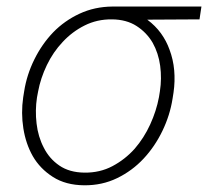

<svg xmlns="http://www.w3.org/2000/svg" viewBox="-20 -548 627 578"><path d="M580.6 -489.7 586.4 -528.3H318.4Q264.6 -527.8 219.5 -506.8Q174.3 -485.8 140.1 -450.7Q106 -415 83.3 -368.9Q60.5 -322.8 52.7 -272.9L49.8 -254.9Q43 -208 50.3 -161.6Q57.6 -115.2 78.6 -78.1Q100.6 -40 139.2 -15.4Q177.7 9.3 233.4 9.8Q287.1 10.3 332.5 -11.7Q377.9 -33.7 412.1 -70.3Q446.3 -106.9 469 -154.1Q491.7 -201.2 499.5 -251L502.4 -269.5Q507.3 -303.7 504.4 -336.4Q501.5 -369.1 490.2 -398.9Q481 -424.8 464.4 -447.8Q447.8 -470.7 423.3 -488.8ZM91.3 -254.4 94.7 -272.5Q102.1 -312.5 121.1 -352.1Q140.1 -391.6 168.9 -421.9Q197.3 -452.6 234.9 -471.4Q272.5 -490.2 316.9 -489.7Q360.8 -489.3 391.1 -469.7Q421.4 -450.2 439.5 -419.4Q457 -388.2 462.2 -349.9Q467.3 -311.5 461.4 -273.4L458.5 -255.4Q450.7 -213.9 432.1 -173.3Q413.6 -132.8 385.3 -100.1Q356.4 -67.9 318.6 -47.9Q280.8 -27.8 234.4 -28.3Q189 -28.8 158.7 -49.6Q128.4 -70.3 111.8 -103.5Q94.7 -136.2 90.1 -176Q85.4 -215.8 91.3 -254.4Z"/></svg>

Font: Roboto Mono ExtraLight
Style: Italic
Weight: 250
Italic angle: -10°
Monospace: yes
Designer: Google
Version: Version 3.000